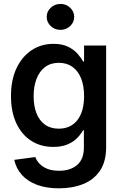

<svg xmlns="http://www.w3.org/2000/svg" viewBox="-20 -766 634 998"><path d="M286.6 212.9Q219.7 212.9 171.1 194.3Q122.6 175.8 93 142.3Q63.5 108.9 54.2 64.9L163.6 50.3Q170.9 70.3 186.8 86.4Q202.6 102.5 227.5 112.1Q252.4 121.6 287.6 121.6Q345.7 121.6 380.9 91.6Q416 61.5 416 0.5V-88.9H411.6Q398.9 -65.9 378.7 -46.1Q358.4 -26.4 328.6 -14.4Q298.8 -2.4 256.8 -2.4Q191.4 -2.4 142.1 -34.2Q92.8 -65.9 64.9 -125.2Q37.1 -184.6 37.1 -267.1Q37.1 -349.6 65.4 -410.4Q93.8 -471.2 143.6 -504.6Q193.4 -538.1 257.8 -538.1Q304.2 -538.1 334.7 -522.7Q365.2 -507.3 383.8 -485.8Q402.3 -464.4 412.6 -445.8H417V-529.3H531.7V-1.5Q531.7 73.7 499.8 121.1Q467.8 168.5 412.1 190.7Q356.4 212.9 286.6 212.9ZM285.2 -97.2Q347.7 -97.2 382.3 -141.8Q417 -186.5 417 -266.6Q417 -319.8 401.6 -358.4Q386.2 -397 356.9 -418.2Q327.6 -439.5 286.1 -439.5Q243.2 -439.5 213.9 -417.2Q184.6 -395 169.7 -355.7Q154.8 -316.4 154.8 -266.6Q154.8 -215.8 169.4 -177.7Q184.1 -139.6 213.4 -118.4Q242.7 -97.2 285.2 -97.2ZM294.4 -610.8Q264.6 -610.8 243.7 -630.6Q222.7 -650.4 222.7 -678.2Q222.7 -706.1 243.7 -725.8Q264.6 -745.6 294.4 -745.6Q323.7 -745.6 344.7 -725.8Q365.7 -706.1 365.7 -678.2Q365.7 -650.4 344.7 -630.6Q323.7 -610.8 294.4 -610.8Z"/></svg>

Font: Inter Cardless Tabular Medium
Style: Regular
Weight: 500
Designer: Rasmus Andersson
Foundry: rsms
Version: Version 4.000;git-4fc901f